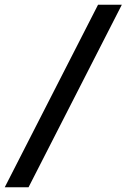

<svg xmlns="http://www.w3.org/2000/svg" viewBox="-87 -731 535 812"><path d="M428.2 -710.9 33.7 61H-66.9L327.6 -710.9Z"/></svg>

Font: Roboto SemiBold
Style: Italic
Weight: 600
Designer: Christian Robertson
Foundry: Google
Version: Version 3.009; 2024